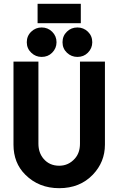

<svg xmlns="http://www.w3.org/2000/svg" viewBox="-20 -985 626 1015"><path d="M389.2 -684.1Q357.4 -684.1 334 -706.1Q310.5 -728.5 310.5 -761.7Q310.5 -795.4 334 -817.9Q356.4 -839.8 389.2 -839.8Q421.4 -839.8 444.8 -817.4Q467.8 -794.9 467.8 -761.7Q467.8 -729.5 444.3 -706.1Q422.4 -684.1 389.2 -684.1ZM200.2 -684.1Q168.5 -684.1 145.5 -706.1Q121.6 -728.5 121.6 -761.7Q121.6 -795.4 145.5 -817.9Q168.5 -839.8 200.2 -839.8Q232.9 -839.8 255.9 -817.1Q278.8 -794.4 278.8 -761.7Q278.8 -729.5 255.4 -706.1Q233.4 -684.1 200.2 -684.1ZM178.7 -862.3V-964.8H407.2V-862.3ZM51.3 -659.2H183.1V-225.6Q183.1 -177.7 210 -146Q241.2 -108.9 293 -108.9Q342.3 -108.9 376 -147Q402.8 -177.2 402.8 -225.6V-659.2H534.7V-220.2Q534.7 -128.4 470.7 -61.5Q402.3 9.8 293 9.8Q185.1 9.8 113.8 -61.5Q51.3 -123.5 51.3 -220.2Z"/></svg>

Font: Consola Mono
Style: Bold
Weight: 700
Monospace: yes
Designer: Wojciech Kalinowski "wmk69" (wmk69@o2.pl)
Foundry: Wojciech Kalinowski "wmk69" (wmk69@o2.pl)
Version: Version 2.1.0